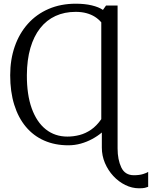

<svg xmlns="http://www.w3.org/2000/svg" viewBox="-20 -773 820 1036"><path d="M730.5 243Q692 243 656 225.2Q620 207.5 591.5 176.8Q563 146 546.2 106.5Q529.5 67 529.5 23.5V-58Q506.5 -38.5 477.2 -22.8Q448 -7 415.5 2Q383 11 348.5 11Q276.5 11 218.5 -14.5Q160.5 -40 119.5 -89Q78.5 -138 56.8 -208Q35 -278 35 -367Q35 -452 59.8 -522.8Q84.5 -593.5 130.8 -645Q177 -696.5 242.5 -724.8Q308 -753 389 -753Q437.5 -753 475.2 -744Q513 -735 535.5 -719.5L552 -743H614.5V28Q614.5 88.5 634.5 130.5Q654.5 172.5 702.5 172.5Q732 172.5 752.5 166Q773 159.5 779.5 154.5V235Q772.5 238 761.8 240.5Q751 243 730.5 243ZM343.5 -36Q377 -36 409.5 -44.5Q442 -53 471.8 -73.5Q501.5 -94 526.5 -130V-652.5Q511.5 -670 491.8 -682.5Q472 -695 446.2 -702Q420.5 -709 388 -709Q328 -709 279.5 -686.8Q231 -664.5 196.8 -621Q162.5 -577.5 144 -514Q125.5 -450.5 125 -368Q124.5 -262.5 151.2 -188.2Q178 -114 227.2 -75Q276.5 -36 343.5 -36Z"/></svg>

Font: Merriweather Light
Style: Regular
Weight: 300
Designer: Eben Sorkin
Foundry: Eben Sorkin
Version: Version 2.100